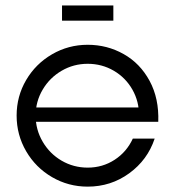

<svg xmlns="http://www.w3.org/2000/svg" viewBox="-20 -688 653 716"><path d="M42 -257Q42 -329 77.5 -389.5Q113 -450 174 -485.5Q235 -521 307 -521Q379.5 -521 441 -486.4Q502.6 -451.8 538 -386.2Q573.4 -320.6 570.2 -233.7H72.9V-287.3H530.3L498.3 -256.3Q499.1 -308.9 473.9 -353.6Q448.6 -398.3 404.4 -424.2Q360.1 -450.1 307 -450.1Q254.5 -450.1 210 -424.2Q165.4 -398.3 139.2 -353.9Q112.9 -309.5 112.9 -257Q112.9 -204.3 139.2 -159.5Q165.4 -114.7 209.8 -88.8Q254.3 -62.9 307 -62.9Q362.5 -62.9 407.4 -92.1Q452.3 -121.2 475.3 -171.1H556.8Q530.1 -91.3 461.8 -41.7Q393.5 8 307 8Q235 8 174 -27.5Q113 -63 77.5 -124Q42 -185 42 -257ZM211.3 -667.7H402.7V-610.9H211.3Z"/></svg>

Font: Lineal Thin
Style: Regular
Weight: 200
Designer: Created by Frank Adebiaye with contributions from Anton Moglia & Ariel Martín Pérez
Created by Frank ADEBIAYE with FontF
Foundry: Velvetyne Type Foundry
Version: Version 2.000;Glyphs 3.2 (3227)